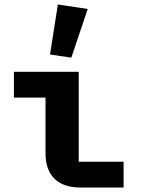

<svg xmlns="http://www.w3.org/2000/svg" viewBox="-20 -836 640 856"><path d="M531 0H339Q263 0 223 -39Q183 -78 183 -153V-401H42V-516H331V-115H531ZM298 -579 203 -593 238 -816 371 -796Z"/></svg>

Font: Lilex
Style: Regular
Weight: 400
Monospace: yes
Designer: Mike Abbink, Paul van der Laan, Pieter van Rosmalen, Mikhael Khrustik
Foundry: Mikhael Khrustik
Version: Version 2.510